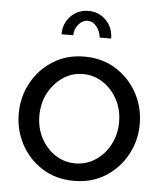

<svg xmlns="http://www.w3.org/2000/svg" viewBox="-53 -776 705 833"><g transform="rotate(5 299.5 -360.0)"><path d="M299 10Q221 10 161.5 -27.5Q102 -65 69 -126.5Q36 -188 36 -260Q36 -333 69.5 -394.5Q103 -456 162.5 -493.5Q222 -531 299 -531Q377 -531 436.5 -493.5Q496 -456 529.5 -394.5Q563 -333 563 -260Q563 -188 529.5 -126.5Q496 -65 437 -27.5Q378 10 299 10ZM126 -259Q126 -205 149.5 -161Q173 -117 212 -91.5Q251 -66 299 -66Q347 -66 386.5 -92Q426 -118 449.5 -162.5Q473 -207 473 -261Q473 -315 449.5 -359Q426 -403 386.5 -429Q347 -455 299 -455Q251 -455 212 -428.5Q173 -402 149.5 -358Q126 -314 126 -259ZM299 -687Q277 -687 259.5 -666.5Q242 -646 242 -619H191Q191 -666 222 -698Q253 -730 299 -730Q345 -730 376 -698Q407 -666 407 -619H357Q354 -648 337.5 -667.5Q321 -687 299 -687Z"/></g></svg>

Font: Raleway Medium
Style: Regular
Weight: 500
Designer: Matt McInerney, Pablo Impallari, Rodrigo Fuenzalida
Foundry: Matt McInerney, Pablo Impallari, Rodrigo Fuenzalida
Version: Version 4.026